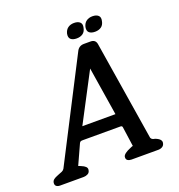

<svg xmlns="http://www.w3.org/2000/svg" viewBox="-150 -921 972 1040"><g transform="rotate(-20 336.0 -401.0)"><path d="M483 -718Q461 -718 449.5 -728Q438 -738 442 -760Q447 -781 461.5 -791.5Q476 -802 497 -802Q519 -802 530.5 -791.5Q542 -781 537 -760Q533 -738 518.5 -728Q504 -718 483 -718ZM377 -718Q355 -718 343.5 -728Q332 -738 336 -760Q341 -781 355.5 -791.5Q370 -802 391 -802Q413 -802 424.5 -791.5Q436 -781 431 -760Q427 -738 412.5 -728Q398 -718 377 -718ZM463 -66 447 -180Q446 -189 436 -189H218Q208 -189 205 -186.5Q202 -184 200 -181L149 -69Q148 -68 148 -67V-66Q150 -65 156 -63Q158 -62 160.5 -61Q163 -60 165 -59Q178 -54 186.5 -46Q195 -38 193 -27Q191 -12 179.5 -6Q168 0 156 0H19Q6 0 -2 -6.5Q-10 -13 -8 -27Q-6 -38 3 -44.5Q12 -51 23 -55Q26 -57 29 -57.5Q32 -58 35 -60Q44 -63 53 -67Q62 -71 67 -79L360 -649Q373 -677 403 -677H441Q469 -677 474 -651L566 -77Q568 -72 572.5 -68Q577 -64 590 -62Q610 -54 617 -45Q624 -36 622 -27Q620 -13 609.5 -6.5Q599 0 586 0H431Q418 0 409 -6Q400 -12 402 -27Q404 -36 415.5 -44.5Q427 -53 442 -59Q447 -61 451 -63Q455 -65 460 -67Q462 -66 462 -66ZM433 -261V-263L389 -540L243 -262Q242 -261 242 -260.5Q242 -260 241 -259Q243 -261 243 -261Z"/></g></svg>

Font: Jura
Style: Bold Italic
Weight: 700
Designer: Ed Merritt
Foundry: Ten by Twenty
Version: Version 1.007